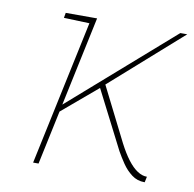

<svg xmlns="http://www.w3.org/2000/svg" viewBox="-63 -564 634 627"><g transform="rotate(10 254.5 -250.0)"><path d="M364 -113 274 -292 509 -500H486L147 -203L210 -500H106L103 -483L188 -480L86 0H104L142 -179L259 -278L357 -86Q367 -68 380.5 -48Q394 -28 412.5 -14Q431 0 455 0H456L460 -19H459Q444 -19 428 -29.5Q412 -40 396 -61Q380 -82 364 -113Z"/></g></svg>

Font: Advent Pro Thin
Style: Italic
Weight: 250
Italic angle: -12°
Version: Version 3.000